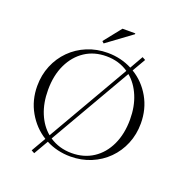

<svg xmlns="http://www.w3.org/2000/svg" viewBox="-165 -1045 1218 1268"><g transform="rotate(20 444.0 -411.0)"><path d="M191 63 250 -39Q173 -87 126.5 -168.5Q80 -250 80 -350Q80 -427 107.5 -493.5Q135 -560 184.5 -609.5Q234 -659 300.5 -686.5Q367 -714 444 -714Q491 -714 534.5 -703.5Q578 -693 616 -673L669 -766L691 -754L637 -661Q715 -614 761.5 -532.5Q808 -451 808 -350Q808 -273 780.5 -206.5Q753 -140 703.5 -90.5Q654 -41 587.5 -13.5Q521 14 444 14Q397 14 353.5 3.5Q310 -7 272 -27L213 75ZM156 -350Q156 -258 185.5 -186.5Q215 -115 268 -71L599 -644Q532 -690 444 -690Q358 -690 293.5 -647.5Q229 -605 192.5 -528.5Q156 -452 156 -350ZM732 -350Q732 -441 702 -513Q672 -585 619 -629L288 -56Q356 -10 444 -10Q530 -10 595 -52.5Q660 -95 696 -172Q732 -249 732 -350ZM383 -775 480 -897H570V-891L396 -763Z"/></g></svg>

Font: Aboreto
Style: Regular
Weight: 400
Designer: Dominik Jáger
Foundry: Dominik Jáger
Version: Version 1.001; ttfautohint (v1.8.4.7-5d5b)